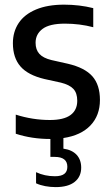

<svg xmlns="http://www.w3.org/2000/svg" viewBox="-20 -572 466 804"><path d="M245.5 6V50.5Q281.5 55.5 300.8 76.2Q320 97 320 130Q320 168 292.5 189.8Q265 211.5 213 211.5Q191 211.5 169.5 207.5Q148 203.5 131 195.5V149Q167 166 210 166Q236.5 166 249.2 156.2Q262 146.5 262 126.5Q262 85 209 85H191V10H190.5Q113 10 46 -12V-92Q116.5 -69.5 189 -69.5Q247 -69.5 275.2 -90.2Q303.5 -111 303.5 -150Q303.5 -182.5 287.2 -199.8Q271 -217 235 -226L166.5 -241Q97 -257.5 65.5 -294Q34 -330.5 34 -391Q34 -439 58.2 -475.5Q82.5 -512 130.8 -532.2Q179 -552.5 248.5 -552.5Q312.5 -552.5 370.5 -538V-458Q314 -473 251.5 -473Q187.5 -473 158.2 -451Q129 -429 129 -393Q129 -364 144.8 -346.5Q160.5 -329 195.5 -320.5L264.5 -305Q335 -288.5 366.8 -252.5Q398.5 -216.5 398.5 -153.5Q398.5 -88.5 358.8 -46.8Q319 -5 245.5 6Z"/></svg>

Font: Encode Sans Semi Condensed Medium
Style: Regular
Weight: 500
Width: 4
Designer: Multiple Designers
Foundry: Impallari Type
Version: Version 2.000